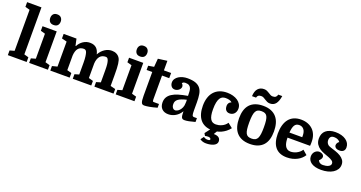

<svg xmlns="http://www.w3.org/2000/svg" viewBox="-47 -1613 4991 2656"><g transform="rotate(20 2448.0 -285.0)"><path d="M80 -692V-88L12 -69V0H289V-69L223 -88V-780H12V-711Z M326 -473 393 -454V-86L326 -67V0H602V-67L535 -86V-540H326ZM387 -686Q387 -651 406 -629.5Q425 -608 463 -608Q503 -608 522 -629.5Q541 -651 541 -686Q541 -719 521.5 -741.5Q502 -764 463 -764Q425 -764 406 -742Q387 -720 387 -686Z M712 -454V-86L637 -67V0H922V-67L856 -86V-301Q858 -335 866 -361.5Q874 -388 888.5 -406Q903 -424 924 -433Q945 -442 972 -442Q983 -442 996 -435Q1009 -428 1016 -404Q1019 -394 1021.5 -382Q1024 -370 1026.5 -353Q1029 -336 1030.5 -312.5Q1032 -289 1032 -257V-86L968 -67V0H1240V-67L1174 -86V-301Q1176 -335 1185 -361.5Q1194 -388 1209 -406Q1224 -424 1245.5 -433Q1267 -442 1296 -442Q1305 -442 1316 -435Q1327 -428 1335 -404Q1338 -394 1341 -382Q1344 -370 1346 -353Q1348 -336 1349 -312.5Q1350 -289 1350 -257V-86L1286 -67V0H1568V-67L1494 -86V-245Q1494 -299 1492.5 -339Q1491 -379 1487 -408.5Q1483 -438 1477 -458Q1471 -478 1462 -492Q1445 -519 1415 -534.5Q1385 -550 1346 -550Q1292 -550 1243.5 -518.5Q1195 -487 1164 -430Q1158 -457 1147 -479.5Q1136 -502 1119.5 -517.5Q1103 -533 1079.5 -541.5Q1056 -550 1024 -550Q971 -550 925.5 -520.5Q880 -491 854 -440H848L826 -540H637V-473Z M1600 -473 1667 -454V-86L1600 -67V0H1876V-67L1809 -86V-540H1600ZM1661 -686Q1661 -651 1680 -629.5Q1699 -608 1737 -608Q1777 -608 1796 -629.5Q1815 -651 1815 -686Q1815 -719 1795.5 -741.5Q1776 -764 1737 -764Q1699 -764 1680 -742Q1661 -720 1661 -686Z M1886 -526V-464H1969V-114Q1969 -74 1972 -50Q1975 -26 1981.5 -12.5Q1988 1 1998.5 5.5Q2009 10 2024 10Q2051 10 2098 1.5Q2145 -7 2208 -25V-80H2146Q2132 -80 2125 -81Q2118 -82 2115.5 -89.5Q2113 -97 2113 -113Q2113 -129 2113 -159V-464H2219V-540H2113V-681L1979 -663L1969 -540Z M2246 -119Q2246 -58 2280.5 -24Q2315 10 2375 10Q2431 10 2480 -19Q2529 -48 2559 -99H2561Q2561 -66 2563.5 -45Q2566 -24 2572 -11.5Q2578 1 2589 5.5Q2600 10 2617 10Q2640 10 2679.5 2.5Q2719 -5 2768 -19V-75H2725Q2705 -75 2699 -93.5Q2693 -112 2693 -162V-281Q2693 -348 2684.5 -398.5Q2676 -449 2650.5 -482.5Q2625 -516 2579 -533Q2533 -550 2458 -550Q2424 -550 2391 -541.5Q2358 -533 2331.5 -516.5Q2305 -500 2289 -476Q2273 -452 2273 -422Q2273 -390 2291.5 -366Q2310 -342 2345 -342Q2361 -342 2376.5 -348.5Q2392 -355 2403.5 -365Q2415 -375 2422 -388Q2429 -401 2429 -413Q2429 -417 2428 -423Q2427 -429 2424.5 -435.5Q2422 -442 2418 -447.5Q2414 -453 2407 -456Q2411 -469 2424 -474.5Q2437 -480 2452 -480Q2489 -480 2508.5 -467Q2528 -454 2536 -432Q2544 -410 2545 -381.5Q2546 -353 2547 -323Q2471 -310 2414.5 -293Q2358 -276 2320.5 -251.5Q2283 -227 2264.5 -194.5Q2246 -162 2246 -119ZM2448 -74Q2441 -74 2431.5 -77Q2422 -80 2414 -88.5Q2406 -97 2400 -111Q2394 -125 2394 -148Q2394 -171 2402.5 -188.5Q2411 -206 2429.5 -220Q2448 -234 2478 -245.5Q2508 -257 2550 -267Q2552 -255 2551 -242Q2550 -229 2550 -220Q2550 -179 2537.5 -151.5Q2525 -124 2508.5 -106.5Q2492 -89 2474.5 -81.5Q2457 -74 2448 -74Z M3043 -550Q2980 -550 2932 -530Q2884 -510 2851.5 -473Q2819 -436 2802.5 -383.5Q2786 -331 2786 -266Q2786 -203 2800.5 -152Q2815 -101 2844 -65Q2873 -29 2917.5 -9.5Q2962 10 3021 10Q3054 10 3087 4Q3120 -2 3152 -16.5Q3184 -31 3214 -54Q3244 -77 3270 -110L3201 -165Q3186 -142 3166.5 -126.5Q3147 -111 3125.5 -101.5Q3104 -92 3082.5 -87.5Q3061 -83 3043 -83Q3017 -83 2997 -92Q2977 -101 2963 -123Q2949 -145 2942 -180Q2935 -215 2935 -268Q2935 -329 2943.5 -369Q2952 -409 2967 -432Q2982 -455 3002.5 -464Q3023 -473 3047 -473Q3076 -473 3101 -467Q3126 -461 3143 -444Q3119 -436 3107 -418Q3095 -400 3095 -375Q3095 -363 3098 -348Q3101 -333 3109 -320.5Q3117 -308 3131.5 -299.5Q3146 -291 3169 -291Q3187 -291 3204 -297.5Q3221 -304 3234 -317Q3247 -330 3255 -349.5Q3263 -369 3263 -394Q3263 -429 3246 -458Q3229 -487 3199 -507.5Q3169 -528 3129 -539Q3089 -550 3043 -550ZM3003 210Q3036 210 3064.5 204.5Q3093 199 3115 188.5Q3137 178 3149.5 162Q3162 146 3162 126Q3162 110 3157 96.5Q3152 83 3141 73Q3130 63 3111.5 57Q3093 51 3065 51Q3065 50 3064.5 49.5Q3064 49 3064 48L3103 -17H3013L2937 83L2957 118Q2965 115 2978.5 113.5Q2992 112 3003 112Q3020 112 3031.5 119Q3043 126 3043 138Q3043 147 3034 151Q3025 155 3005 155Q2976 155 2948 135L2913 182Q2951 210 3003 210Z M3833 -266Q3833 -331 3818 -383.5Q3803 -436 3771 -473Q3739 -510 3690 -530Q3641 -550 3574 -550Q3507 -550 3458 -531Q3409 -512 3377.5 -476.5Q3346 -441 3331 -390.5Q3316 -340 3316 -276Q3316 -210 3331 -157.5Q3346 -105 3378 -67.5Q3410 -30 3459 -10Q3508 10 3576 10Q3643 10 3691.5 -9Q3740 -28 3771.5 -63.5Q3803 -99 3818 -150Q3833 -201 3833 -266ZM3468 -267Q3468 -327 3473.5 -366.5Q3479 -406 3491.5 -429.5Q3504 -453 3524.5 -462.5Q3545 -472 3576 -472Q3607 -472 3627.5 -463Q3648 -454 3660 -431.5Q3672 -409 3677 -370.5Q3682 -332 3682 -272Q3682 -215 3677 -176Q3672 -137 3660 -113Q3648 -89 3627 -78.5Q3606 -68 3575 -68Q3543 -68 3522.5 -77Q3502 -86 3490 -108.5Q3478 -131 3473 -169.5Q3468 -208 3468 -267ZM3380 -622H3439Q3445 -646 3459.5 -656.5Q3474 -667 3503 -667Q3522 -667 3538 -658Q3554 -649 3570 -638.5Q3586 -628 3604.5 -619.5Q3623 -611 3647 -611Q3701 -611 3731 -649.5Q3761 -688 3773 -766H3714Q3709 -742 3694 -729Q3679 -716 3649 -716Q3630 -716 3614.5 -724.5Q3599 -733 3583.5 -743.5Q3568 -754 3549 -762.5Q3530 -771 3505 -771Q3450 -771 3416.5 -734Q3383 -697 3380 -622Z M4038 -251H4370Q4372 -275 4372 -287Q4372 -299 4372 -311Q4372 -367 4354.5 -411.5Q4337 -456 4305.5 -486.5Q4274 -517 4230 -533.5Q4186 -550 4132 -550Q4073 -550 4028 -530.5Q3983 -511 3953 -473.5Q3923 -436 3907.5 -381.5Q3892 -327 3892 -258Q3892 -193 3906 -143.5Q3920 -94 3948.5 -59.5Q3977 -25 4020 -7.5Q4063 10 4120 10Q4164 10 4202 0.5Q4240 -9 4271.5 -25.5Q4303 -42 4327 -64.5Q4351 -87 4367 -113L4302 -169Q4287 -146 4267.5 -130Q4248 -114 4226.5 -103.5Q4205 -93 4183 -88Q4161 -83 4141 -83Q4112 -83 4092 -96.5Q4072 -110 4060 -133Q4048 -156 4043 -186.5Q4038 -217 4038 -251ZM4133 -470Q4176 -470 4201.5 -438Q4227 -406 4227 -346V-326H4039Q4044 -401 4065.5 -435.5Q4087 -470 4133 -470Z M4628 -62Q4607 -62 4594.5 -66.5Q4582 -71 4574 -77.5Q4566 -84 4561.5 -91.5Q4557 -99 4554 -106Q4565 -115 4577 -131.5Q4589 -148 4589 -166Q4589 -178 4582.5 -188Q4576 -198 4566 -204.5Q4556 -211 4543.5 -214.5Q4531 -218 4519 -218Q4502 -218 4486 -211Q4470 -204 4457 -191Q4444 -178 4436.5 -159.5Q4429 -141 4429 -118Q4429 -89 4442 -65.5Q4455 -42 4480 -25Q4505 -8 4541.5 1Q4578 10 4625 10Q4676 10 4720.5 -1Q4765 -12 4798 -33Q4831 -54 4850.5 -84.5Q4870 -115 4870 -154Q4870 -193 4850.5 -220.5Q4831 -248 4799.5 -267.5Q4768 -287 4727.5 -301Q4687 -315 4645 -328Q4631 -332 4619 -338.5Q4607 -345 4598 -355.5Q4589 -366 4583.5 -380Q4578 -394 4578 -412Q4578 -442 4593.5 -460Q4609 -478 4644 -478Q4675 -478 4698 -466.5Q4721 -455 4732 -438Q4717 -430 4707.5 -414Q4698 -398 4698 -382Q4698 -360 4717 -344.5Q4736 -329 4775 -329Q4810 -329 4830.5 -347.5Q4851 -366 4851 -402Q4851 -434 4836 -461Q4821 -488 4793 -508Q4765 -528 4725.5 -539Q4686 -550 4638 -550Q4592 -550 4556.5 -538.5Q4521 -527 4497 -506.5Q4473 -486 4461 -456.5Q4449 -427 4449 -391Q4449 -339 4470.5 -306Q4492 -273 4524 -252Q4556 -231 4594 -217.5Q4632 -204 4664 -191.5Q4696 -179 4717.5 -163.5Q4739 -148 4739 -123Q4739 -108 4729.5 -96.5Q4720 -85 4704.5 -77.5Q4689 -70 4669 -66Q4649 -62 4628 -62Z"/></g></svg>

Font: GradeGX
Style: Regular
Weight: 100
Width: 1
Designer: Adam Twardoch
Foundry: Adam Twardoch
Version: Version 2.002; DEVELOPMENT